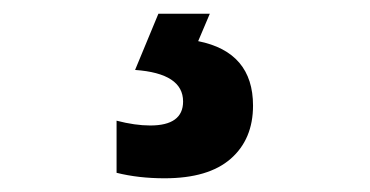

<svg xmlns="http://www.w3.org/2000/svg" viewBox="-20 -20 540 280"><path d="M220 240Q284 240 316.5 211.5Q349 183 349 134Q349 56 269 40L286 0H211L177 82Q247 87 247 128Q247 163 199 163Q177 163 150 156V232Q182 240 220 240Z"/></svg>

Font: Noto Sans Mono Condensed Extra
Style: Regular
Weight: 800
Width: 3
Designer: Monotype Design Team
Foundry: Monotype Imaging Inc.
Version: Version 1.900